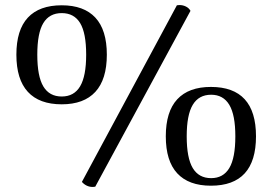

<svg xmlns="http://www.w3.org/2000/svg" viewBox="-20 -728 1081 762"><path d="M692 -708Q706 -708 718 -702Q730 -696 736 -685L358 13L348 14Q323 14 305 -6L682 -707ZM45 -511Q45 -609 90.5 -658Q136 -707 225 -707Q313 -707 358.5 -658Q404 -609 404 -511Q404 -413 358.5 -363.5Q313 -314 225 -314Q136 -314 90.5 -363.5Q45 -413 45 -511ZM322 -511Q322 -597 298 -636.5Q274 -676 225 -676Q176 -676 152 -636.5Q128 -597 128 -511Q128 -425 152 -385Q176 -345 225 -345Q274 -345 298 -385.5Q322 -426 322 -511ZM638 -187Q638 -285 683.5 -334Q729 -383 817 -383Q996 -383 996 -187Q996 9 817 9Q729 9 683.5 -40Q638 -89 638 -187ZM914 -187Q914 -272 890 -312Q866 -352 818 -352Q769 -352 745 -312Q721 -272 721 -187Q721 -101 745 -61Q769 -21 818 -21Q866 -21 890 -61Q914 -101 914 -187Z"/></svg>

Font: Arima Madurai Medium
Style: Regular
Weight: 500
Designer: Joana Correia and Natanael Gama
Foundry: NDISCOVER
Version: Version 1.020